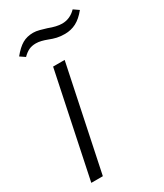

<svg xmlns="http://www.w3.org/2000/svg" viewBox="-177 -765 713 835"><g transform="rotate(-30 179.5 -347.0)"><path d="M135 -521H193L84 0H26ZM174 -634Q161 -639 147 -642.5Q133 -646 120 -646Q100 -646 85 -639Q70 -632 54 -616L29 -633Q55 -665 78.5 -678.5Q102 -692 133 -692Q147 -692 164 -687.5Q181 -683 197 -678Q236 -663 263 -663Q303 -663 333 -694L359 -676Q334 -645 308 -631.5Q282 -618 251 -618Q229 -618 211.5 -622Q194 -626 174 -634Z"/></g></svg>

Font: Mona Sans Light
Style: Italic
Weight: 300
Italic angle: -11.7°
Designer: Deni Anggara
Foundry: GitHub
Version: Version 2.000